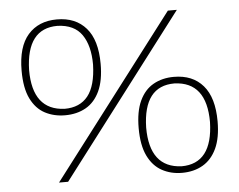

<svg xmlns="http://www.w3.org/2000/svg" viewBox="-51 -765 1033 830"><g transform="rotate(-5 466.0 -350.0)"><path d="M224.5 -287.5Q176 -287.5 137.2 -308Q98.5 -328.5 76 -374.2Q53.5 -420 53.5 -495.5Q53.5 -599.5 99.2 -651.5Q145 -703.5 224.5 -703.5Q305.5 -703.5 351 -651.2Q396.5 -599 396.5 -495.5Q396.5 -423.5 375 -377.5Q353.5 -331.5 314.8 -309.5Q276 -287.5 224.5 -287.5ZM224.5 -315.5Q291 -315.5 326 -359.5Q361 -403.5 363.5 -495.5Q363.5 -577.5 330.5 -625.2Q297.5 -673 224.5 -675.5Q90.5 -675.5 86 -495.5Q86 -321.5 224.5 -315.5ZM212 0H172.5L706 -699.5H745ZM706.5 4.5Q658 4.5 619.2 -16.8Q580.5 -38 558.2 -84Q536 -130 536 -204Q536 -276.5 557.5 -322.5Q579 -368.5 617.5 -390.2Q656 -412 706.5 -412Q788 -412 833.2 -359.5Q878.5 -307 878.5 -204Q878.5 -132.5 857 -86.5Q835.5 -40.5 796.8 -18Q758 4.5 706.5 4.5ZM706.5 -24Q841 -24 845.5 -204Q845.5 -378.5 706.5 -383.5Q572.5 -383.5 568.5 -204Q568.5 -30 706.5 -24Z"/></g></svg>

Font: Argentum Novus ExtraLight
Style: Regular
Weight: 250
Designer: Julieta Ulanovsky (font) & Cristiano Sobral (main changes)
Foundry: Julieta Ulanovsky (font) & Cristiano Sobral (main changes)
Version: Version 3.00;November 27, 2020;FontCreator 13.0.0.2655 64-bi